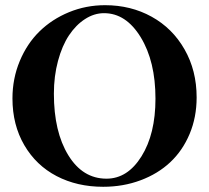

<svg xmlns="http://www.w3.org/2000/svg" viewBox="-20 -696 794 729"><path d="M371.6 13.2Q272.9 13.2 195.1 -27.3Q117.2 -67.9 72.3 -144.8Q27.3 -221.7 27.3 -322.3Q27.3 -397.5 54.9 -463.9Q82.5 -530.3 129.9 -576.7Q177.2 -623 241.9 -649.7Q306.6 -676.3 378.9 -676.3Q476.6 -676.3 555.7 -632.6Q634.8 -588.9 680.7 -508.5Q726.6 -428.2 726.6 -326.2Q726.6 -251 700 -187.5Q673.3 -124 626.5 -80.1Q579.6 -36.1 513.7 -11.5Q447.8 13.2 371.6 13.2ZM384.3 -17.6Q464.4 -17.6 517.3 -102.5Q570.3 -187.5 570.3 -321.3Q570.3 -462.9 514.4 -554.4Q458.5 -646 375 -646Q337.4 -646 302.7 -623.5Q268.1 -601.1 241.9 -561.8Q215.8 -522.5 200.2 -464.6Q184.6 -406.7 184.6 -340.3Q184.6 -195.8 239.3 -106.7Q293.9 -17.6 384.3 -17.6Z"/></svg>

Font: Elstob 14pt SemiBold
Style: Regular
Weight: 600
Designer: Peter S. Baker
Version: Version 1.015